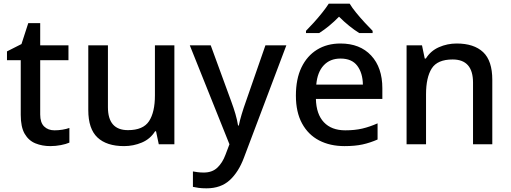

<svg xmlns="http://www.w3.org/2000/svg" viewBox="-20 -786 2782 1046"><path d="M277 -76Q298 -76 320 -79.5Q342 -83 358 -89V-9Q340 -1 311.5 4.5Q283 10 254 10Q210 10 173 -5Q136 -20 114.5 -57Q93 -94 93 -160V-458H18V-506L97 -546L134 -660H199V-539H353V-458H199V-162Q199 -118 220.5 -97Q242 -76 277 -76Z M930 -539V0H845L830 -71H825Q799 -29 753 -9.5Q707 10 656 10Q561 10 511 -37Q461 -84 461 -186V-539H568V-202Q568 -77 677 -77Q760 -77 792 -126Q824 -175 824 -266V-539Z M1014 -539H1128L1240 -233Q1253 -198 1262.5 -165.5Q1272 -133 1277 -102H1281Q1286 -128 1296.5 -163Q1307 -198 1320 -234L1426 -539H1540L1309 73Q1280 151 1231.5 195.5Q1183 240 1105 240Q1080 240 1062 237.5Q1044 235 1031 232V148Q1041 150 1057 152Q1073 154 1090 154Q1136 154 1164 127.5Q1192 101 1208 58L1230 0Z M1835 -549Q1941 -549 2002 -483.5Q2063 -418 2063 -305V-247H1701Q1703 -164 1744.5 -120Q1786 -76 1861 -76Q1913 -76 1953.5 -85.5Q1994 -95 2037 -114V-26Q1996 -8 1955 1Q1914 10 1857 10Q1778 10 1718.5 -21Q1659 -52 1625.5 -113.5Q1592 -175 1592 -265Q1592 -356 1622.5 -419Q1653 -482 1707.5 -515.5Q1762 -549 1835 -549ZM1835 -467Q1778 -467 1743.5 -430Q1709 -393 1703 -325H1957Q1956 -388 1926.5 -427.5Q1897 -467 1835 -467ZM1885 -766Q1898 -744 1920.5 -716.5Q1943 -689 1967.5 -662.5Q1992 -636 2010 -618V-606H1937Q1911 -622 1882.5 -645Q1854 -668 1827 -695Q1773 -640 1719 -606H1647V-618Q1666 -637 1689.5 -663Q1713 -689 1735 -716.5Q1757 -744 1771 -766Z M2468 -549Q2562 -549 2612 -502Q2662 -455 2662 -351V0H2557V-336Q2557 -462 2446 -462Q2363 -462 2332 -413Q2301 -364 2301 -272V0H2195V-539H2279L2294 -467H2300Q2326 -509 2371.5 -529Q2417 -549 2468 -549Z"/></svg>

Font: Noto Sans Myanmar Medium
Style: Regular
Weight: 500
Designer: Monotype Design Team
Foundry: Monotype Imaging Inc.
Version: Version 2.107; ttfautohint (v1.8.4.7-5d5b)